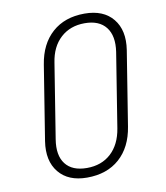

<svg xmlns="http://www.w3.org/2000/svg" viewBox="-84 -810 767 889"><g transform="rotate(-10 300.0 -365.0)"><path d="M254 10Q166 10 121.5 -44.5Q77 -99 91 -190L147 -540Q162 -635 221 -687.5Q280 -740 373 -740Q462 -740 506.5 -685.5Q551 -631 537 -540L481 -190Q466 -95 407 -42.5Q348 10 254 10ZM261 -34Q330 -34 374.5 -75Q419 -116 431 -190L487 -540Q498 -614 466 -655Q434 -696 366 -696Q298 -696 253 -655Q208 -614 197 -540L141 -190Q129 -116 160.5 -75Q192 -34 261 -34Z"/></g></svg>

Font: JetBrains Mono Thin
Style: Italic
Weight: 100
Italic angle: -9°
Monospace: yes
Designer: Philipp Nurullin, Konstantin Bulenkov
Foundry: JetBrains
Version: Version 2.305; ttfautohint (v1.8.4.7-5d5b)